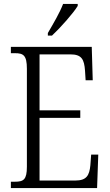

<svg xmlns="http://www.w3.org/2000/svg" viewBox="-20 -951 555 971"><path d="M222 -784V-771H243C288 -813 352 -886 373 -921V-931H299C282 -886 251 -834 222 -784ZM35 0H471L477 -169H441L437 -115C432 -64 418 -38 361 -38H180V-355H386V-393H180V-676H336C393 -676 406 -651 410 -593L413 -545H449L444 -714H35V-682H55C98 -682 116 -672 116 -603V-108C116 -42 99 -32 55 -32H35Z"/></svg>

Font: Noto Serif Sinhala Condensed Light
Style: Regular
Weight: 300
Width: 3
Designer: Jelle Bosma - Monotype Design Team
Foundry: Monotype Imaging Inc.
Version: Version 2.007